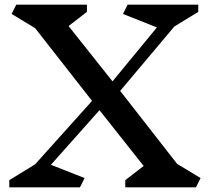

<svg xmlns="http://www.w3.org/2000/svg" viewBox="-20 -806 913 826"><path d="M823 0H519V-31L598 -92L408 -332L199 -97L344 -40L324 0H20V-31L131 -99L376 -372L131 -685L30 -746L50 -786H354V-755L275 -694L464 -456L655 -688L509 -746L529 -786H833V-755L730 -692L497 -415L742 -101L843 -40Z"/></svg>

Font: Inknut
Style: Antiqua
Weight: 400
Designer: Claus Eggers Srensen
Foundry: Claus Eggers Srensen
Version: Version 1.000; ttfautohint (v1.2) -l 7 -r 28 -G 50 -x 13 -D 